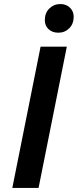

<svg xmlns="http://www.w3.org/2000/svg" viewBox="-20 -931 385 951"><path d="M41 0 181 -700H311L171 0ZM269 -769Q239 -769 220.5 -786.5Q202 -804 202 -831Q202 -867 224.5 -889Q247 -911 279 -911Q308 -911 326.5 -893Q345 -875 345 -848Q345 -813 323 -791Q301 -769 269 -769Z"/></svg>

Font: Montserrat Thin SemiBold
Style: Italic
Weight: 600
Italic angle: -11.3°
Version: Version 9.000